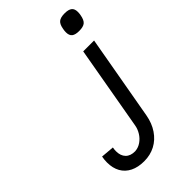

<svg xmlns="http://www.w3.org/2000/svg" viewBox="-290 -891 1181 1181"><g transform="rotate(-45 300.0 -301.0)"><path d="M146.5 27Q146.5 66.5 168.2 88.8Q190 111 230 110.5Q259 108.5 283 91.8Q307 75 322.2 50Q337.5 25 342 -1.5L438.5 -550H533L435 3Q424.5 62 395.2 105Q366 148 322.8 170.8Q279.5 193.5 226.5 193.5Q173.5 193.5 135.8 174.8Q98 156 78.2 120.8Q58.5 85.5 58.5 37Q58.5 14.5 63 -10.5L149.5 -3Q146.5 13 146.5 27ZM446 -707.5Q446 -721.5 448.5 -733.5Q454 -769 470.5 -782.8Q487 -796.5 523 -796.5Q556.5 -796.5 571.8 -784.2Q587 -772 587 -745Q587 -731 584.5 -719Q578.5 -683.5 562.5 -669.8Q546.5 -656 510 -656Q476.5 -656 461.2 -668.2Q446 -680.5 446 -707.5Z"/></g></svg>

Font: JuliaMono Medium
Style: Italic
Weight: 500
Italic angle: -9°
Monospace: yes
Designer: cormullion
Foundry: corm
Version: Version 0.054; ttfautohint (v1.8.4)